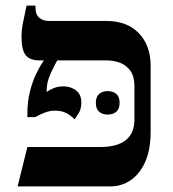

<svg xmlns="http://www.w3.org/2000/svg" viewBox="-20 -667 618 687"><path d="M43 0 78 -141H339Q399 -141 430 -165.5Q461 -190 461 -240V-358Q461 -393 447 -413Q433 -433 410.5 -442Q388 -451 358 -451H120Q87 -451 72 -469.5Q57 -488 57 -536Q57 -558 61 -579.5Q65 -601 75 -647H107V-638Q107 -615 120.5 -603.5Q134 -592 155 -592H360Q435 -592 477 -548Q519 -504 519 -432V-196Q519 -130 499 -86.5Q479 -43 446.5 -21.5Q414 0 375 0ZM247 -240Q233 -254 217 -262.5Q201 -271 178 -271Q159 -271 142.5 -265Q126 -259 106 -248H78V-262Q78 -303 87 -339Q96 -375 109.5 -403Q123 -431 136 -449V-469H189V-459Q182 -445 172 -426.5Q162 -408 154.5 -387Q147 -366 147 -342V-338Q158 -346 173 -352Q188 -358 207 -358Q221 -358 236 -352.5Q251 -347 261 -334.5Q271 -322 271 -300Q271 -277 261.5 -262Q252 -247 247 -240ZM323 -299Q323 -321 335 -331Q347 -341 365 -341Q384 -341 396 -331Q408 -321 408 -299Q408 -277 396 -267Q384 -257 365 -257Q347 -257 335 -267Q323 -277 323 -299Z"/></svg>

Font: Noto Serif Hebrew SemiBold
Style: Regular
Weight: 600
Version: Version 2.003